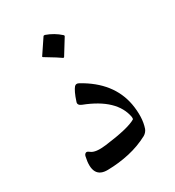

<svg xmlns="http://www.w3.org/2000/svg" viewBox="-160 -743 771 845"><g transform="rotate(-30 225.0 -320.5)"><path d="M170 -322Q178 -347 185.5 -362.5Q193 -378 199 -385Q208 -395 222 -387Q354 -314 377 -190Q383 -156 382 -125Q381 -94 372 -68Q366 -53 351 -44Q304 -19 251 -7Q198 5 141 6Q61 8 85 -96Q88 -107 97 -109Q104 -109 112 -102Q132 -86 187 -93Q307 -108 346 -131Q349 -133 348 -143Q330 -243 185 -299Q165 -307 170 -322ZM189 -645Q191 -648 197 -647Q237 -633 268 -605Q272 -601 269 -597L222 -521Q219 -516 212 -522Q208 -525 191 -536Q174 -547 142 -566Q137 -569 140 -572Z"/></g></svg>

Font: Amiri Modified
Style: Regular
Weight: 400
Version: 0.117-H1